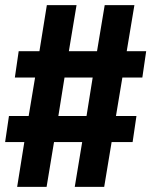

<svg xmlns="http://www.w3.org/2000/svg" viewBox="-21 -730 593 750"><path d="M46 0 74 -175H-1L14 -277H91L116 -427H37L52 -530H133L162 -710H278L248 -530H358L388 -710H504L474 -530H550L535 -427H457L432 -277H512L497 -175H415L386 0H271L300 -175H190L161 0ZM207 -277H317L341 -427H231Z"/></svg>

Font: Txt Sans SemiBold
Style: Regular
Weight: 600
Designer: Open Source
Foundry: XRLN
Version: Version 1.0